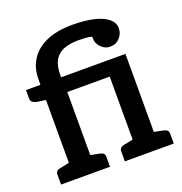

<svg xmlns="http://www.w3.org/2000/svg" viewBox="-131 -847 911 962"><g transform="rotate(-20 324.0 -366.5)"><path d="M106 0V-424L58 -431Q46 -434 37.5 -440Q29 -446 29 -459V-505H106V-535Q106 -594 134.5 -638.5Q163 -683 219 -708Q275 -733 358 -733Q425 -733 473 -721.5Q521 -710 546.5 -688.5Q572 -667 572 -638Q572 -609 552 -587Q532 -565 501 -565Q473 -565 454 -584.5Q435 -604 433 -624Q433 -630 432.5 -634.5Q432 -639 432 -643Q418 -647 399 -648.5Q380 -650 361 -650Q313 -650 280.5 -636.5Q248 -623 232 -594Q216 -565 216 -520V-505H559L545 -425H220V0ZM446 0V-505H559V0ZM32 0V-52Q32 -64 38.5 -70.5Q45 -77 57 -79L121 -92L133 0ZM193 0 205 -92 269 -79Q281 -77 287 -70.5Q293 -64 293 -52V0ZM372 0V-52Q372 -64 378.5 -70.5Q385 -77 397 -79L460 -92L473 0ZM533 0 545 -92 608 -79Q620 -77 626.5 -70.5Q633 -64 633 -52V0Z"/></g></svg>

Font: Aleo SemiBold
Style: Regular
Weight: 600
Designer: Alessio Laiso
Foundry: Alessio Laiso
Version: Version 2.001;gftools[0.9.29]